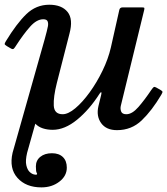

<svg xmlns="http://www.w3.org/2000/svg" viewBox="-23 -552 724 832"><path d="M2.5 -373.5Q49 -450 91.2 -490.8Q133.5 -531.5 190.5 -531.5Q244.5 -531.5 269.8 -500.2Q295 -469 278 -406L223.5 -193Q208 -132 210 -94.5Q212 -57 248.5 -57Q272.5 -57 303.5 -83Q334.5 -109 365.5 -151.8Q396.5 -194.5 421.2 -245.5Q446 -296.5 457.5 -346.5L494 -509Q496.5 -520 508.5 -520H590.5Q600 -520 601.8 -518.5Q603.5 -517 602 -509.5L500.5 -93.5Q497.5 -80.5 502 -68.8Q506.5 -57 524.5 -57Q549.5 -57 576.8 -88.2Q604 -119.5 632.5 -162Q639.5 -172 643 -174.5Q646.5 -177 653.5 -173L670.5 -163.5Q679 -158.5 680.8 -155.5Q682.5 -152.5 676 -141.5Q635.5 -73 591.2 -30.5Q547 12 484 12Q437.5 12 415.5 -18.2Q393.5 -48.5 403.5 -92L415.5 -141Q418 -151.5 415.5 -152.2Q413 -153 408.5 -146Q364.5 -77 311 -33.2Q257.5 10.5 205.5 10.5Q182 10.5 162.8 4.2Q143.5 -2 130 -16L94.5 110Q86.5 144 91 163.8Q95.5 183.5 105.2 192.8Q115 202 124.5 204Q134 206 136 204.5Q139.5 202 136 196.8Q132.5 191.5 132.5 169Q132.5 143 151.8 127.5Q171 112 202 112Q232.5 112 249.5 128.5Q266.5 145 266.5 174.5Q266.5 210.5 234.2 235.2Q202 260 156.5 260Q89.5 260 52.8 219Q16 178 31.5 110L170.5 -381.5L179.5 -415.5Q182 -425 184.5 -437.5Q187 -450 183.5 -459.2Q180 -468.5 164.5 -468.5Q136 -468.5 107.5 -436.5Q79 -404.5 47 -355Q41.5 -346 37.2 -341.5Q33 -337 25 -341.5L7 -352Q-2.5 -358 -2.8 -361.2Q-3 -364.5 2.5 -373.5Z"/></svg>

Font: Besley* Medium
Style: Italic
Weight: 500
Italic angle: -13°
Designer: Owen Earl
Foundry: indestructible type*
Version: Version 3.000; ttfautohint (v1.8.3)